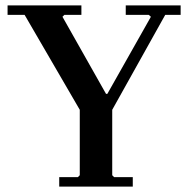

<svg xmlns="http://www.w3.org/2000/svg" viewBox="-20 -690 694 710"><path d="M275 -20V-284L71 -635H8V-670H281V-635H218L211 -628L372 -343H377L538 -628L530 -635H445V-670H648V-635H591L395 -284V-20ZM199 0V-35H268L275 -42H395L402 -35H471V0Z"/></svg>

Font: Brygada 1918 SemiBold
Style: Regular
Weight: 600
Designer: Mateusz Machalski | Borys Kosmynka | Przemek Hoffer
Foundry: NIEPODLEGLA 2018
Version: Version 3.006